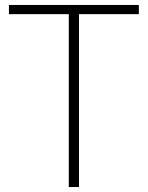

<svg xmlns="http://www.w3.org/2000/svg" viewBox="-20 -753 595 773"><path d="M257 0V-696H16V-733H539V-696H298V0Z"/></svg>

Font: Exo Thin ExtraLight
Style: Regular
Weight: 250
Version: Version 2.000